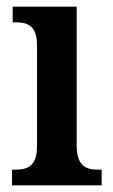

<svg xmlns="http://www.w3.org/2000/svg" viewBox="-20 -556 339 576"><path d="M16 0H285V-47H274C237 -47 210 -59 210 -120V-536H18V-489H28C65 -489 91 -477 91 -420V-117C91 -59 64 -47 26 -47H16Z"/></svg>

Font: Noto Serif Bengali Condensed
Style: Regular
Weight: 400
Width: 3
Designer: Juan Bruce, Universal Thirst, Indian Type Foundry and the Monotype Design Team.
Foundry: Monotype Imaging Inc.
Version: Version 2.003